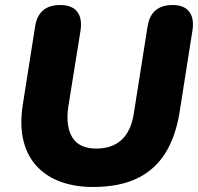

<svg xmlns="http://www.w3.org/2000/svg" viewBox="-20 -734 789 765"><path d="M349 11Q281 11 224 -9Q167 -29 128 -70Q89 -111 73.5 -173Q58 -235 71 -318L120 -629Q127 -672 152 -693Q177 -714 220 -714Q266 -714 287 -688Q308 -662 301 -613L252 -308Q241 -230 268.5 -186Q296 -142 364 -142Q426 -142 464 -176.5Q502 -211 513 -281L568 -629Q575 -672 600 -693Q625 -714 668 -714Q713 -714 733.5 -688Q754 -662 747 -614L696 -290Q681 -193 640 -126Q599 -59 528 -24Q457 11 349 11Z"/></svg>

Font: Nunito ExtraLight Black
Style: Italic
Weight: 900
Italic angle: -9°
Version: Version 3.602